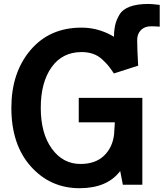

<svg xmlns="http://www.w3.org/2000/svg" viewBox="-20 -945 837 982"><path d="M567.4 -611.3Q562.5 -667 562.5 -742.2Q562.5 -785.2 568.4 -813.5Q574.2 -841.8 590.8 -869.6Q607.4 -897.5 644.5 -911.1Q681.6 -924.8 739.3 -924.8Q757.8 -924.8 796.9 -919.9V-808.6Q773.4 -810.5 752.9 -810.5Q719.7 -810.5 700.7 -791Q681.6 -771.5 681.6 -740.2Q681.6 -694.3 686.5 -611.3ZM38.1 -393.6Q38.1 -573.2 135.7 -688.5Q233.4 -803.7 396.5 -803.7Q447.3 -803.7 492.2 -789.1Q537.1 -774.4 567.9 -753.4Q598.6 -732.4 624.5 -704.6Q650.4 -676.8 664.1 -654.3Q677.7 -631.8 687.5 -609.4L562.5 -569.3Q546.9 -592.8 535.2 -607.4Q523.4 -622.1 502.9 -641.1Q482.4 -660.2 456.1 -669.4Q429.7 -678.7 397.5 -678.7Q298.8 -678.7 243.7 -601.1Q188.5 -523.4 188.5 -393.6Q188.5 -262.7 245.1 -184.6Q301.8 -106.4 391.6 -106.4Q467.8 -106.4 511.7 -148.4Q555.7 -190.4 563.5 -257.8Q567.4 -312.5 567.4 -319.3H382.8V-444.3H708V0H608.4L594.7 -70.3Q528.3 17.6 386.7 17.6Q237.3 17.6 137.7 -93.8Q38.1 -205.1 38.1 -393.6Z"/></svg>

Font: Gothic A1 ExtraBold
Style: Regular
Weight: 800
Designer: HanYang I&C Co.,Ltd.
Foundry: HanYang I&C Co.,Ltd.
Version: Version 2.50